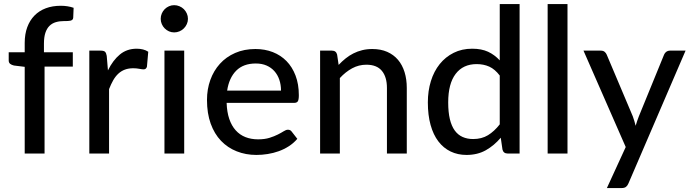

<svg xmlns="http://www.w3.org/2000/svg" viewBox="-20 -758 3411 948"><path d="M102 0V-428L49 -434.5Q37.5 -437 30.2 -442.8Q23 -448.5 23 -459.5V-500H102V-546Q102 -589.5 114.5 -623.5Q127 -657.5 150.2 -681.2Q173.5 -705 206.2 -717.2Q239 -729.5 280 -729.5Q314.5 -729.5 343.5 -719.5L341.5 -670.5Q341 -664 337.5 -660.8Q334 -657.5 328.2 -656Q322.5 -654.5 314.2 -654.2Q306 -654 296.5 -654Q274 -654 255.5 -648.5Q237 -643 224 -630Q211 -617 204 -595.8Q197 -574.5 197 -543V-500H339.5V-429H200V0Z M513 -410.5Q537.5 -460.5 572 -489Q606.5 -517.5 655 -517.5Q671.5 -517.5 686.2 -513.8Q701 -510 712 -502.5L705.5 -429Q702 -415.5 689 -415.5Q682 -415.5 668 -418.2Q654 -421 638 -421Q614.5 -421 596.5 -414.2Q578.5 -407.5 564.2 -394.2Q550 -381 539 -361.8Q528 -342.5 518.5 -318V0H421V-508H477Q493 -508 498.8 -502.2Q504.5 -496.5 507 -482Z M889.5 -508V0H792V-508ZM908 -665Q908 -651.5 902.5 -639.2Q897 -627 887.8 -617.8Q878.5 -608.5 866 -603.2Q853.5 -598 840 -598Q826.5 -598 814.5 -603.2Q802.5 -608.5 793.2 -617.8Q784 -627 778.8 -639.2Q773.5 -651.5 773.5 -665Q773.5 -679 778.8 -691.2Q784 -703.5 793.2 -712.8Q802.5 -722 814.5 -727.2Q826.5 -732.5 840 -732.5Q853.5 -732.5 866 -727.2Q878.5 -722 887.8 -712.8Q897 -703.5 902.5 -691.2Q908 -679 908 -665Z M1367.5 -310.5Q1367.5 -339.5 1359.2 -364Q1351 -388.5 1335 -406.5Q1319 -424.5 1296 -434.5Q1273 -444.5 1243 -444.5Q1181.5 -444.5 1146.2 -409Q1111 -373.5 1101.5 -310.5ZM1448 -72.5Q1430 -51.5 1406.5 -36.2Q1383 -21 1356.5 -11.5Q1330 -2 1301.8 2.5Q1273.5 7 1246 7Q1193.5 7 1148.8 -10.8Q1104 -28.5 1071.2 -62.8Q1038.5 -97 1020.2 -147.8Q1002 -198.5 1002 -264.5Q1002 -317.5 1018.5 -363.2Q1035 -409 1065.8 -443Q1096.5 -477 1141 -496.5Q1185.5 -516 1241 -516Q1287.5 -516 1326.8 -500.8Q1366 -485.5 1394.5 -456.5Q1423 -427.5 1439.2 -385Q1455.5 -342.5 1455.5 -288Q1455.5 -265.5 1450.5 -257.8Q1445.5 -250 1432 -250H1099Q1100.5 -204.5 1112 -170.8Q1123.5 -137 1143.8 -114.5Q1164 -92 1192 -81Q1220 -70 1254.5 -70Q1287 -70 1310.8 -77.5Q1334.5 -85 1351.8 -93.8Q1369 -102.5 1380.8 -110Q1392.5 -117.5 1401.5 -117.5Q1413.5 -117.5 1420 -108.5Z M1652 -437.5Q1668.5 -455 1686.5 -469.5Q1704.5 -484 1724.8 -494.2Q1745 -504.5 1768.2 -510.2Q1791.5 -516 1818 -516Q1860 -516 1891.8 -502Q1923.5 -488 1945 -462.8Q1966.5 -437.5 1977.5 -402Q1988.5 -366.5 1988.5 -323.5V0H1890.5V-323.5Q1890.5 -378 1865.5 -408.2Q1840.5 -438.5 1789 -438.5Q1751.5 -438.5 1718.8 -420.8Q1686 -403 1658 -372.5V0H1560.5V-508H1619Q1639.5 -508 1644.5 -488.5Z M2447.5 -385Q2423.5 -416.5 2395.8 -429Q2368 -441.5 2333.5 -441.5Q2266.5 -441.5 2229.8 -393.2Q2193 -345 2193 -252.5Q2193 -204 2201.2 -169.8Q2209.5 -135.5 2225.2 -113.8Q2241 -92 2264 -81.8Q2287 -71.5 2316 -71.5Q2358.5 -71.5 2389.5 -90.5Q2420.5 -109.5 2447.5 -144ZM2545.5 -738V0H2486.5Q2466 0 2461 -19.5L2452.5 -78Q2420 -39.5 2378.8 -16.2Q2337.5 7 2283.5 7Q2240 7 2204.8 -10Q2169.5 -27 2144.5 -59.8Q2119.5 -92.5 2106 -141Q2092.5 -189.5 2092.5 -252.5Q2092.5 -309 2107.5 -357.5Q2122.5 -406 2151 -441.5Q2179.5 -477 2220 -497.2Q2260.5 -517.5 2311.5 -517.5Q2357.5 -517.5 2389.8 -502.5Q2422 -487.5 2447.5 -460V-738Z M2782 -738V0H2684V-738Z M3365 -508 3083 147.5Q3078.5 158.5 3071 164.5Q3063.5 170.5 3049 170.5H2976.5L3069.5 -32L2861 -508H2946Q2958.5 -508 2965.5 -502Q2972.5 -496 2975.5 -488.5L3104.5 -183.5Q3108.5 -172 3112.2 -160.2Q3116 -148.5 3118.5 -137Q3122 -149 3126 -160.8Q3130 -172.5 3134.5 -184L3259 -488.5Q3262.5 -497 3270 -502.5Q3277.5 -508 3287 -508Z"/></svg>

Font: Lato 2
Style: Regular
Weight: 500
Designer: Lukasz Dziedzic with Adam Twardoch and Botio Nikoltchev
Foundry: tyPoland Lukasz Dziedzic
Version: Version 2.015; 2015-08-06; http://www.latofonts.com/